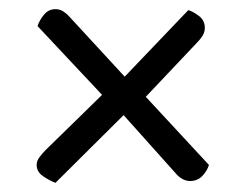

<svg xmlns="http://www.w3.org/2000/svg" viewBox="-20 -501 535 419"><path d="M284 -305 436 -141Q432 -128 421.5 -117Q411 -106 395 -106Q386 -106 378 -110.5Q370 -115 365 -121L237 -264L214 -282L62 -444Q66 -457 76 -469Q86 -481 101 -481Q111 -481 119 -475.5Q127 -470 132 -464L261 -324ZM410 -408 288 -279 256 -256 101 -102Q88 -107 74 -116.5Q60 -126 60 -141Q60 -150 66.5 -158.5Q73 -167 80 -174L211 -302L240 -321L391 -479Q403 -475 415 -465.5Q427 -456 427 -440Q427 -431 422 -423Q417 -415 410 -408Z"/></svg>

Font: Baloo Paaji 2
Style: Regular
Weight: 400
Designer: Shuchita Grover, Noopur Datye and Ek Type
Foundry: Ek Type
Version: Version 1.700